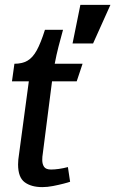

<svg xmlns="http://www.w3.org/2000/svg" viewBox="-20 -754 472 786"><path d="M238 -632Q228 -596 219.5 -563Q211 -530 204 -493H318L294 -421H193L155 -124Q154 -120 153.5 -112.5Q153 -105 153 -99Q153 -82 160.5 -71Q168 -60 189 -60Q203 -60 221 -62.5Q239 -65 258 -70L267 -10Q259 -7 239.5 -2Q220 3 197 7.5Q174 12 153 12Q108 12 81 -8Q54 -28 54 -81Q54 -89 55 -100.5Q56 -112 57 -116L98 -421H29L39 -493Q71 -493 92.5 -505.5Q114 -518 130.5 -548Q147 -578 164 -632ZM309 -734H432L361 -576H277Z"/></svg>

Font: Rosario SemiBold
Style: Italic
Weight: 600
Italic angle: -8.05°
Designer: Hector Gatti
Foundry: Omnibus Type
Version: Version 1.101; ttfautohint (v1.8.1.43-b0c9)